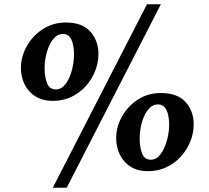

<svg xmlns="http://www.w3.org/2000/svg" viewBox="-20 -834 982 904"><path d="M229 -359Q181 -359 147.2 -380Q113.5 -401 96 -436.2Q78.5 -471.5 78.5 -515Q78.5 -567 105.8 -616Q133 -665 181 -696.5Q229 -728 290.5 -728Q367.5 -728 405.5 -685Q443.5 -642 443.5 -579Q443.5 -539 428 -499.8Q412.5 -460.5 384.2 -428.8Q356 -397 316.5 -378Q277 -359 229 -359ZM243 -413Q264.5 -413 280.5 -429.2Q296.5 -445.5 307.2 -471Q318 -496.5 323.2 -524.5Q328.5 -552.5 328.5 -575.5Q328.5 -620.5 316.2 -647.2Q304 -674 276.5 -674Q255 -674 238.8 -658.5Q222.5 -643 211.5 -618.2Q200.5 -593.5 195.2 -566.2Q190 -539 190 -515.5Q190 -470 201.8 -441.5Q213.5 -413 243 -413ZM672 -814H737.5L294 50H228.5ZM676.5 -28Q628.5 -28 595.2 -49Q562 -70 544.5 -105.5Q527 -141 527 -184Q527 -236 554 -284.8Q581 -333.5 628.5 -364.8Q676 -396 737.5 -396Q815.5 -396 853.8 -353.5Q892 -311 892 -248Q892 -208 876.5 -168.8Q861 -129.5 832.5 -97.8Q804 -66 764.2 -47Q724.5 -28 676.5 -28ZM690 -82Q711.5 -82 727.5 -98.2Q743.5 -114.5 754.5 -140.2Q765.5 -166 771 -193.8Q776.5 -221.5 776.5 -244.5Q776.5 -289.5 763.8 -316Q751 -342.5 723.5 -342.5Q702 -342.5 685.8 -327Q669.5 -311.5 658.8 -287.2Q648 -263 642.8 -235.8Q637.5 -208.5 637.5 -184.5Q637.5 -139.5 649.2 -110.8Q661 -82 690 -82Z"/></svg>

Font: Merriweather 20pt Black
Style: Italic
Weight: 900
Italic angle: -7.8°
Version: Version 2.101